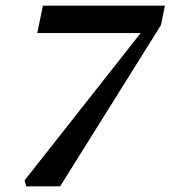

<svg xmlns="http://www.w3.org/2000/svg" viewBox="-20 -660 604 680"><path d="M73 0 67 -21 483 -549V-543H112L132 -640H564L550 -571L193 0Z"/></svg>

Font: Source Serif 4 SemiBold
Style: Italic
Weight: 600
Italic angle: -12°
Designer: Frank Grießhammer
Foundry: Adobe Systems Incorporated
Version: Version 4.004;hotconv 1.0.116;makeotfexe 2.5.65601